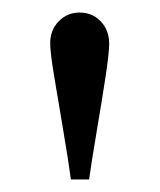

<svg xmlns="http://www.w3.org/2000/svg" viewBox="-20 -850 255 306"><path d="M122 -564H93Q89 -594 80.5 -644Q72 -694 66 -730.5Q60 -767 60 -781Q60 -802 73.5 -816Q87 -830 107 -830Q127 -830 140.5 -816Q154 -802 154 -780Q154 -766 148.5 -729.5Q143 -693 134.5 -643Q126 -593 122 -564Z"/></svg>

Font: Libre Baskerville
Style: Regular
Weight: 400
Designer: Pablo Impallari, Rodrigo Fuenzalida
Foundry: Pablo Impallari, Rodrigo Fuenzalida
Version: Version 1.000